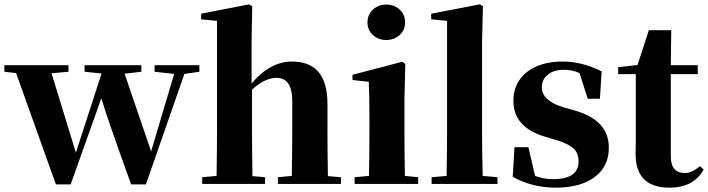

<svg xmlns="http://www.w3.org/2000/svg" viewBox="-29 -846 3256 883"><path d="M888 -516 819 -506 642 2H574Q462 -308 437 -394L296 2H228L45 -510L-9 -516V-546H286V-516L208 -509L320 -144L438 -508L360 -516V-546H621V-516L544 -507L666 -150L772 -506L682 -516V-546H888Z M1539 -31V0H1249V-31L1313 -37Q1315 -153 1315 -238V-382Q1315 -488 1242 -488Q1190 -488 1130 -434V-238Q1130 -154 1132 -36L1190 -31V0H901V-31L967 -37Q969 -155 969 -238V-750L896 -757V-783L1117 -826L1131 -817L1128 -656V-462Q1213 -563 1314 -563Q1477 -563 1477 -368V-238Q1477 -152 1479 -36Z M1686 -685Q1661 -708 1661 -743Q1661 -778 1686 -802Q1711 -825 1747 -825Q1784 -825 1809 -802Q1834 -779 1834 -743Q1834 -708 1809 -685Q1783 -662 1747 -662Q1711 -662 1686 -685ZM1894 -31V0H1602V-31L1668 -37Q1670 -155 1670 -238V-318Q1670 -394 1667 -470L1592 -478V-502L1821 -562L1835 -552L1831 -392V-238Q1831 -153 1833 -37Z M2259 -31V0H1956V-31L2025 -37Q2027 -167 2027 -238V-750L1954 -757V-783L2178 -826L2192 -817L2188 -656V-238Q2188 -135 2191 -37Z M2620 -336Q2771 -291 2771 -167Q2771 -80 2706 -32Q2641 17 2527 17Q2418 17 2329 -33L2337 -169H2401L2432 -37Q2470 -22 2514 -22Q2632 -22 2632 -104Q2632 -138 2613 -159Q2590 -183 2533 -201L2475 -218Q2332 -262 2332 -382Q2332 -463 2391 -512Q2453 -563 2561 -563Q2646 -563 2738 -518L2730 -392H2674L2636 -510Q2605 -525 2564 -525Q2518 -525 2491 -503Q2463 -481 2463 -444Q2463 -383 2561 -353Z M3207 -66Q3161 17 3050 17Q2893 17 2894 -140Q2894 -159 2895 -193V-505H2814V-537L2903 -547L2955 -707H3058L3056 -546H3180V-505H3056V-127Q3056 -50 3122 -50Q3152 -50 3190 -82Z"/></svg>

Font: Source Han Serif SC Heavy
Style: Regular
Weight: 900
Designer: Ryoko NISHIZUKA  (kana & ideographs); Frank Grießhammer (Latin, Greek & Cyrillic); Wenlong ZHANG  (bopomofo); Sandoll Co
Foundry: Adobe Systems Incorporated
Version: Version 1.001 October 20, 2017